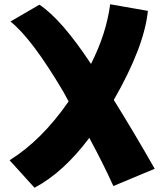

<svg xmlns="http://www.w3.org/2000/svg" viewBox="-20 -813 761 901"><path d="M302 -337Q291 -358 277 -383Q129 -633 29 -712L165 -791Q269 -722 407 -513Q479 -655 497 -793L674 -762Q657 -593 514 -344Q611 -188 706 -21L512 60Q464 -46 399 -166Q278 -4 142 68L25 -61Q176 -155 302 -337Z"/></svg>

Font: KN Bobohei
Style: Bold
Weight: 700
Designer: Kingnam Type Foundry
Version: Version 1.710;March 18, 2023